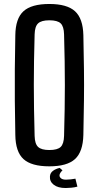

<svg xmlns="http://www.w3.org/2000/svg" viewBox="-20 -828 496 965"><path d="M228 8Q138 8 98 -28.5Q58 -65 57 -150Q55 -244 54.5 -323Q54 -402 54.5 -480.5Q55 -559 57 -651Q58 -735 98 -771.5Q138 -808 228 -808Q317 -808 357 -771.5Q397 -735 399 -651Q401 -558 402 -480Q403 -402 402 -323Q401 -244 399 -150Q397 -65 357 -28.5Q317 8 228 8ZM228 -74Q269 -74 285 -89.5Q301 -105 302 -145Q304 -217 305 -279Q306 -341 306 -400Q306 -459 305 -521Q304 -583 302 -655Q301 -695 285 -710.5Q269 -726 228 -726Q188 -726 171.5 -710.5Q155 -695 154 -655Q152 -584 151 -522.5Q150 -461 150 -402Q150 -343 151 -280.5Q152 -218 154 -145Q155 -105 171.5 -89.5Q188 -74 228 -74ZM231 59Q232 41 246.5 30.5Q261 20 280 16L294 28Q288 34 283.5 40.5Q279 47 279 54Q279 62 287 68.5Q295 75 312 75Q321 75 335.5 73.5Q350 72 359 70L369 110Q355 114 338 115.5Q321 117 310 117Q271 117 250 100.5Q229 84 231 59Z"/></svg>

Font: Big Shoulders Text SemiBold
Style: Regular
Weight: 600
Designer: Patric King
Foundry: XO Type Co
Version: Version 1.000; ttfautohint (v1.8.2)